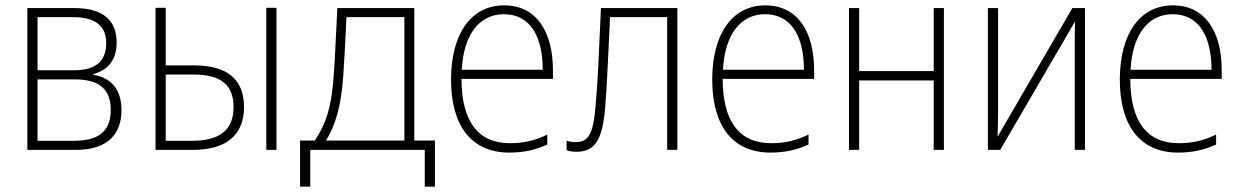

<svg xmlns="http://www.w3.org/2000/svg" viewBox="-20 -559 4624 716"><path d="M82 0H263C380 0 433 -58 433 -148C433 -224 396 -269 328 -280V-283C386 -298 415 -339 415 -401C415 -479 369 -529 256 -529H82ZM120 -297V-495H252C341 -495 376 -459 376 -398C376 -332 338 -297 257 -297ZM120 -34V-263H257C348 -263 393 -229 393 -149C393 -72 351 -34 256 -34Z M560 0H698C825 0 890 -56 890 -160C890 -262 828 -315 706 -315H598V-530H560ZM973 0H1011V-530H973ZM598 -34V-281H703C804 -281 851 -242 851 -160C851 -76 802 -34 696 -34Z M1099 137H1137V0H1564V137H1602V-35H1525V-529H1238C1230 -370 1228 -316 1223 -259C1215 -160 1196 -97 1154 -35H1099ZM1196 -35C1232 -94 1252 -165 1260 -274C1264 -335 1268 -405 1272 -495H1488V-35Z M1879 10C1931 10 1975 1 2021 -20V-57C1973 -34 1932 -25 1881 -25C1762 -25 1701 -108 1701 -265H2042V-297C2042 -440 1981 -539 1860 -539C1737 -539 1662 -433 1662 -262C1662 -90 1738 10 1879 10ZM1702 -299C1709 -432 1769 -506 1859 -506C1957 -506 2004 -423 2004 -299Z M2129 7C2201 7 2227 -40 2237 -161C2245 -263 2247 -337 2255 -495H2468V0H2506V-529H2221C2213 -346 2210 -269 2201 -163C2192 -57 2174 -29 2126 -29C2114 -29 2104 -31 2093 -34V1C2103 5 2116 7 2129 7Z M2853 10C2905 10 2949 1 2995 -20V-57C2947 -34 2906 -25 2855 -25C2736 -25 2675 -108 2675 -265H3016V-297C3016 -440 2955 -539 2834 -539C2711 -539 2636 -433 2636 -262C2636 -90 2712 10 2853 10ZM2676 -299C2683 -432 2743 -506 2833 -506C2931 -506 2978 -423 2978 -299Z M3146 0H3184V-259H3462V0H3500V-529H3462V-294H3184V-529H3146Z M3664 0H3710L3989 -479C3988 -448 3988 -421 3988 -389V0H4026V-529H3979L3700 -49C3701 -80 3702 -107 3702 -138V-529H3664Z M4373 10C4425 10 4469 1 4515 -20V-57C4467 -34 4426 -25 4375 -25C4256 -25 4195 -108 4195 -265H4536V-297C4536 -440 4475 -539 4354 -539C4231 -539 4156 -433 4156 -262C4156 -90 4232 10 4373 10ZM4196 -299C4203 -432 4263 -506 4353 -506C4451 -506 4498 -423 4498 -299Z"/></svg>

Font: Noto Sans SemiCondensed ExtraLight
Style: Regular
Weight: 200
Width: 4
Designer: Monotype Design Team
Foundry: Monotype Imaging Inc.
Version: Version 2.013